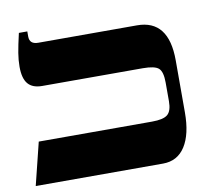

<svg xmlns="http://www.w3.org/2000/svg" viewBox="-74 -728 867 808"><g transform="rotate(-10 359.5 -323.5)"><path d="M15 0 60 -182H544Q593 -182 611 -197.5Q629 -213 629 -254V-334Q629 -380 612.5 -395Q596 -410 545 -410H115Q74 -410 54.5 -433Q35 -456 35 -506Q35 -534 40 -564.5Q45 -595 57 -647H93V-625Q93 -592 130 -592H552Q687 -592 687 -419V-196Q687 -103 654 -51.5Q621 0 559 0Z"/></g></svg>

Font: Noto Serif Hebrew Condensed Black
Style: Regular
Weight: 900
Width: 3
Designer: Monotype Design Team
Foundry: Monotype Imaging Inc.
Version: Version 2.004; ttfautohint (v1.8.4.7-5d5b)